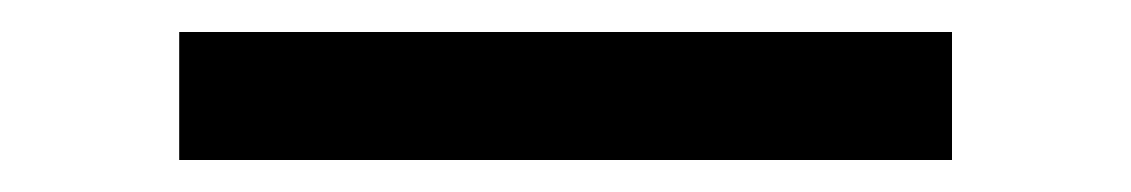

<svg xmlns="http://www.w3.org/2000/svg" viewBox="-20 -916 707 120"><path d="M575 -896V-816H92V-896Z"/></svg>

Font: BioRhyme SemiExpanded Medium
Style: Regular
Weight: 500
Width: 6
Designer: Aoife Mooney
Foundry: Aoife Mooney Type
Version: Version 1.600;gftools[0.9.33]